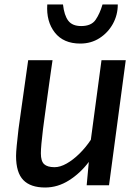

<svg xmlns="http://www.w3.org/2000/svg" viewBox="-20 -825 622 855"><path d="M181 10Q116 10 83.8 -23.2Q51.5 -56.5 51.5 -130.5Q51.5 -146 54.5 -177Q57.5 -208 62.5 -251Q68.5 -294.5 76 -347.8Q83.5 -401 91.2 -455.5Q99 -510 105.5 -557H214Q212.5 -547.5 208.5 -519.5Q204.5 -491.5 199.2 -453.8Q194 -416 188.5 -376.2Q183 -336.5 178.5 -302.8Q174 -269 171.5 -250Q167 -212.5 164.5 -185.5Q162 -158.5 162 -142Q162 -107.5 176.5 -94Q191 -80.5 223 -80.5Q248 -80.5 276.8 -96.8Q305.5 -113 333.8 -140.8Q362 -168.5 384.5 -202.5L432 -557H540L465.5 0H366L375.5 -104Q337.5 -53.5 287.2 -21.8Q237 10 181 10ZM337.5 -631Q262.5 -631 224 -680.2Q185.5 -729.5 190.5 -805H260.5Q266 -756.5 284 -732.8Q302 -709 341.5 -709Q386.5 -709 405.5 -736.5Q424.5 -764 436.5 -805H504.5Q504.5 -758.5 482.8 -719Q461 -679.5 423.2 -655.2Q385.5 -631 337.5 -631Z"/></svg>

Font: Merriweather Sans Italic
Style: Regular
Weight: 400
Italic angle: -7.5°
Designer: Eben Sorkin
Foundry: Eben Sorkin
Version: Version 1.008; ttfautohint (v1.7.19-72a1) -l 8 -r 50 -G 200 